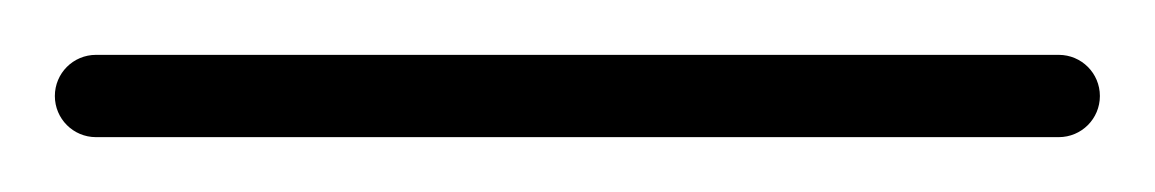

<svg xmlns="http://www.w3.org/2000/svg" viewBox="-35 -35 421 70"><path d="M0 -15C-8.3 -15 -15 -8.3 -15 0C-15 8.3 -8.3 15 0 15C117 15 234 15 351 15C359.3 15 366 8.3 366 0C366 -8.3 359.3 -15 351 -15C234 -15 117 -15 0 -15Z"/></svg>

Font: FRB American Cursive Just Baseline
Style: Italic
Weight: 400
Italic angle: -25°
Version: Version 2.0;Modular Font Editor K font №1